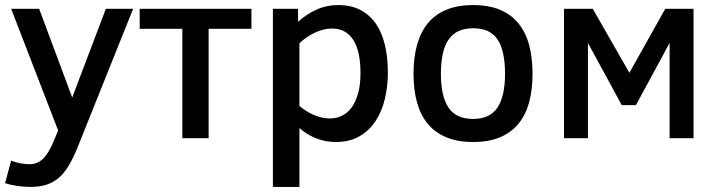

<svg xmlns="http://www.w3.org/2000/svg" viewBox="-26 -547 2839 760"><path d="M18.1 88.9Q35.2 95.7 54.4 99.4Q73.7 103 91.8 103Q106.4 103 119.4 97.9Q132.3 92.8 144.3 81.3Q156.2 69.8 167.2 51.3Q178.2 32.7 189 5.9L204.1 -30.8L18.1 -512.2H128.9L259.8 -161.1L393.1 -512.2H501L280.8 37.1Q263.7 79.1 246.1 108.6Q228.5 138.2 206.5 157Q184.6 175.8 157.2 184.3Q129.9 192.9 94.2 192.9Q69.8 192.9 43 189Q16.1 185.1 -5.9 178.2Z M969.2 -433.1H799.8V0H695.8V-433.1H526.9V-512.2H969.2Z M1509.3 -259.8Q1509.3 -206.1 1497.6 -156.2Q1485.8 -106.4 1460.9 -68.4Q1436 -30.3 1397 -7.6Q1357.9 15.1 1303.2 15.1Q1261.7 15.1 1225.6 0.7Q1189.5 -13.7 1159.2 -40V192.9H1054.2V-512.2H1153.8V-460.9Q1186 -490.2 1225.8 -508.5Q1265.6 -526.9 1313 -526.9Q1364.3 -526.9 1401.1 -507.3Q1438 -487.8 1462.2 -452.6Q1486.3 -417.5 1497.8 -368.2Q1509.3 -318.8 1509.3 -259.8ZM1400.9 -257.8Q1400.9 -344.2 1372.3 -389.2Q1343.8 -434.1 1288.1 -434.1Q1270.5 -434.1 1252.7 -429.4Q1234.9 -424.8 1218.3 -416.7Q1201.7 -408.7 1186.5 -398.2Q1171.4 -387.7 1159.2 -376V-127.9Q1170.9 -117.7 1184.8 -108.6Q1198.7 -99.6 1214.4 -92.8Q1230 -85.9 1246.6 -82Q1263.2 -78.1 1280.3 -78.1Q1304.7 -78.1 1326.7 -88.4Q1348.6 -98.6 1365 -120.4Q1381.3 -142.1 1391.1 -176Q1400.9 -210 1400.9 -257.8Z M2082 -254.9Q2082 -192.4 2068.6 -142.6Q2055.2 -92.8 2026.6 -57.6Q1998 -22.5 1953.6 -3.7Q1909.2 15.1 1847.2 15.1Q1784.7 15.1 1739.7 -3.9Q1694.8 -22.9 1666.3 -58.1Q1637.7 -93.3 1624.3 -143.1Q1610.8 -192.9 1610.8 -254.9Q1610.8 -317.9 1624.5 -368.2Q1638.2 -418.5 1666.7 -453.9Q1695.3 -489.3 1740 -508.1Q1784.7 -526.9 1847.2 -526.9Q1909.2 -526.9 1953.6 -508.1Q1998 -489.3 2026.6 -453.9Q2055.2 -418.5 2068.6 -368.2Q2082 -317.9 2082 -254.9ZM1973.1 -254.9Q1973.1 -346.2 1943.6 -390.6Q1914.1 -435.1 1847.2 -435.1Q1780.3 -435.1 1749.8 -390.6Q1719.2 -346.2 1719.2 -254.9Q1719.2 -166 1749.3 -121.1Q1779.3 -76.2 1847.2 -76.2Q1913.1 -76.2 1943.1 -121.1Q1973.1 -166 1973.1 -254.9Z M2719.2 0H2624.5V-377L2491.2 -130.9H2435.1L2301.3 -377V0H2206.5V-512.2H2320.3L2465.3 -258.8L2607.4 -512.2H2719.2Z"/></svg>

Font: Lorenzo Sans Medium
Style: Regular
Weight: 500
Foundry: Intel Corporation
Version: Version 1.00; ttfautohint (v1.5)